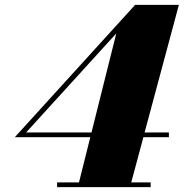

<svg xmlns="http://www.w3.org/2000/svg" viewBox="-20 -770 766 790"><path d="M600 -19.5V0H215V-19.5H305L351.5 -205.5H41L536 -750H716L575 -225H675V-205.5H570L520 -19.5ZM87.5 -225H356.5L458.5 -632.5Z"/></svg>

Font: Bodoni* 11pt Fatface
Style: Italic
Weight: 900
Italic angle: -13°
Version: Version 2.3